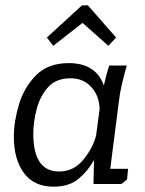

<svg xmlns="http://www.w3.org/2000/svg" viewBox="-20 -691 544 721"><path d="M310 -671 416 -550 387 -519 290 -605 180 -519 156 -550 288 -671ZM456 -445Q446 -410 438 -376Q430 -342 426 -307L394 -57H461L457 -17L436 0H331L333 -90Q311 -50 275.5 -20Q240 10 181 10Q108 10 70 -41Q32 -92 32 -178Q32 -235 51.5 -299.5Q71 -364 116 -409Q161 -454 238 -454Q340 -454 370 -370Q374 -389 379 -407.5Q384 -426 390 -445ZM245 -397Q190 -397 160 -363Q130 -329 117.5 -280.5Q105 -232 105 -189Q105 -47 202 -47Q257 -47 293.5 -92Q330 -137 341 -183L354 -281Q353 -331 323 -364Q293 -397 245 -397Z"/></svg>

Font: Zilla Slab
Style: Italic
Weight: 400
Italic angle: -6°
Designer: Typotheque.com
Foundry: Typotheque type foundry
Version: Version 1.1; 2017; ttfautohint (v1.6)